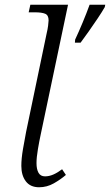

<svg xmlns="http://www.w3.org/2000/svg" viewBox="-20 -780 464 810"><path d="M297 -613Q312 -645 328.5 -684.5Q345 -724 358 -760H424L422 -750Q410 -729 391.5 -701.5Q373 -674 354 -647Q335 -620 320 -600H296ZM145 10Q108 10 89 -15Q70 -40 70 -80Q70 -111 77 -151.5Q84 -192 90 -223L177 -640Q181 -656 183 -672Q185 -688 185 -694Q185 -716 170.5 -722Q156 -728 128 -728H101L108 -760H267L151 -209Q146 -186 140 -151Q134 -116 134 -92Q134 -66 142.5 -51Q151 -36 170 -36Q187 -36 204.5 -43.5Q222 -51 242 -66L258 -42Q236 -23 207 -6.5Q178 10 145 10Z"/></svg>

Font: Noto Serif Light
Style: Italic
Weight: 300
Italic angle: -12°
Designer: Monotype Design Team
Foundry: Monotype Imaging Inc.
Version: Version 2.013